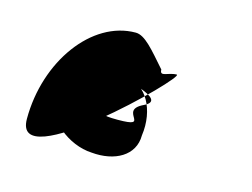

<svg xmlns="http://www.w3.org/2000/svg" viewBox="-70 -752 883 674"><g transform="rotate(15 371.5 -415.0)"><path d="M133 -345C133 -267 222 -196 307 -192C392 -184 462 -222 462 -296C476 -393 427 -474 365 -474C322 -474 526 -441 441 -401C356 -361 492 -327 365 -327C238 -327 374 -361 289 -401C204 -401 133 -426 133 -345ZM57 -248C57 -39 556 -534 525 -534C494 -534 468 -509 468 -537C416 -596 382 -639 348 -639C189 -639 57 -457 57 -248Z"/></g></svg>

Font: PlasticEraser
Style: Regular
Weight: 400
Foundry: Cannot Into Space Fonts
Version: Version 0.43